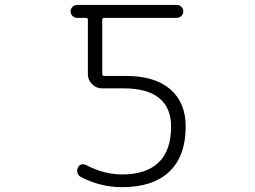

<svg xmlns="http://www.w3.org/2000/svg" viewBox="-20 -774 1040 782"><path d="M293.9 -753.9H700.2Q710.9 -753.9 718.8 -746.1Q726.6 -738.3 726.6 -727.5Q726.6 -716.8 718.8 -709Q710.9 -701.2 700.2 -701.2H404.3Q396.5 -701.2 396.5 -693.4V-472.7Q396.5 -464.8 404.3 -464.8H491.2Q610.4 -464.8 673.3 -410.6Q736.3 -356.4 736.3 -258.8Q736.3 -138.7 669.9 -75.2Q603.5 -11.7 477.5 -11.7Q389.6 -11.7 310.5 -52.7Q299.8 -57.6 295.9 -68.8Q292 -80.1 296.9 -89.8Q299.8 -99.6 309.6 -103.5Q319.3 -107.4 329.1 -102.5Q403.3 -63.5 477.5 -63.5Q575.2 -63.5 626 -112.3Q676.8 -161.1 676.8 -258.8Q676.8 -335 628.4 -374.5Q580.1 -414.1 483.4 -414.1H395.5Q372.1 -414.1 355 -431.2Q337.9 -448.2 337.9 -471.7V-693.4Q337.9 -701.2 330.1 -701.2H293.9Q283.2 -701.2 275.4 -709Q267.6 -716.8 267.6 -727.5Q267.6 -738.3 275.4 -746.1Q283.2 -753.9 293.9 -753.9Z"/></svg>

Font: Rounded Mgen+ 1mn light
Style: Regular
Weight: 200
Designer: [Source Han Sans]
Ryoko NISHIZUKA  (kana & ideographs); Paul D. Hunt (Latin, Greek & Cyrillic); Wenlong ZHANG  (bopomofo
Version: Version 1.059.20150602